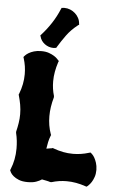

<svg xmlns="http://www.w3.org/2000/svg" viewBox="-62 -985 612 1028"><g transform="rotate(5 244.0 -471.0)"><path d="M487.8 -95.2Q487.8 -73.2 481.9 -56.6Q476.1 -40 468.8 -28.8Q461.4 -17.6 455.1 -11.5Q448.7 -5.4 448.2 -4.9L442.9 -1L437 -2.9Q384.8 -21 335 -21Q293.5 -21 253.9 -8.8H247.1Q237.3 -12.2 225.6 -14.4Q213.9 -16.6 202.1 -19Q189.9 -10.7 172.1 -4.4Q154.3 2 127 2Q98.1 2 79.3 -5.6Q60.5 -13.2 49.6 -22.7Q38.6 -32.2 34.2 -40Q29.8 -47.9 29.8 -48.8L27.8 -54.2L29.8 -58.1Q41 -85.4 46.4 -113.5Q51.8 -141.6 51.8 -171.9Q51.8 -192.4 49.6 -213.1Q47.4 -233.9 42 -255.9V-262.2Q47.9 -286.1 51.5 -309.3Q55.2 -332.5 55.2 -356Q55.2 -382.3 50.8 -407.2Q46.4 -432.1 39.1 -457L38.1 -460.9L40 -464.8Q61 -518.6 61 -571.8Q61 -593.3 57.9 -614.3Q54.7 -635.3 47.9 -657.2L45.9 -663.1L49.8 -668Q50.3 -668.5 55.7 -674.1Q61 -679.7 72 -686.3Q83 -692.9 99.6 -698Q116.2 -703.1 139.2 -703.1Q162.6 -703.1 179.7 -697Q196.8 -690.9 208.3 -683.6Q219.7 -676.3 225.6 -669.9Q231.4 -663.6 231.9 -663.1L236.8 -658.2L233.9 -651.9Q225.1 -625 220.5 -599.4Q215.8 -573.7 215.8 -547.9Q215.8 -527.3 218.5 -508.1Q221.2 -488.8 227.1 -469.2V-461.9Q211.9 -408.7 211.9 -359.9Q211.9 -335 215.8 -311.3Q219.7 -287.6 228 -264.2L230 -259.8L228 -255.9Q221.2 -238.8 217.3 -220.9Q213.4 -203.1 210.9 -185.1Q215.8 -186 221.2 -186.8Q226.6 -187.5 231 -188.5Q236.3 -189.5 241.2 -189.9L245.1 -191.9L249 -189.9Q275.4 -180.2 301.5 -175Q327.6 -169.9 355 -169.9Q376 -169.9 397.5 -173.1Q418.9 -176.3 440.9 -183.1L448.2 -185.1L453.1 -181.2Q453.6 -180.7 459 -175.5Q464.4 -170.4 470.5 -159.9Q476.6 -149.4 481.9 -133.3Q487.3 -117.2 487.8 -95.2ZM328.1 -861.3 322.8 -858.4Q286.1 -829.6 262.7 -797.4Q239.3 -765.1 218.8 -731.4L216.8 -727.5L210.9 -726.6Q208.5 -726.6 206.1 -726.1Q203.6 -725.6 201.2 -725.6Q188.5 -725.6 176.5 -729.7Q164.6 -733.9 154.8 -741.2Q145 -748.5 137.9 -758.5Q130.9 -768.6 127.9 -780.8L126 -786.6L129.9 -790.5Q159.2 -822.8 183.1 -859.4Q207 -896 224.1 -937.5L227.1 -943.4H232.9Q235.4 -944.3 237.5 -944.3Q239.7 -944.3 242.2 -944.3Q258.3 -944.3 273.2 -938.2Q288.1 -932.1 299.8 -921.6Q311.5 -911.1 318.8 -897.2Q326.2 -883.3 327.1 -867.7Z"/></g></svg>

Font: Hanalei Fill
Style: Regular
Weight: 400
Version: Version 1.000